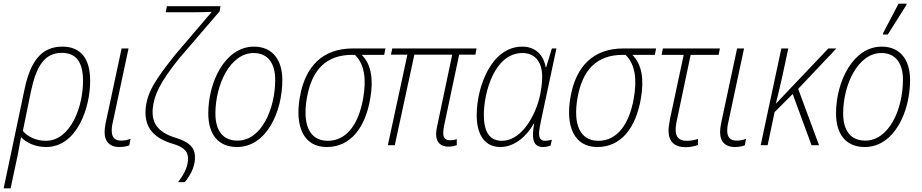

<svg xmlns="http://www.w3.org/2000/svg" viewBox="-48 -794 5041 1050"><path d="M86 -305 -28 236H10L49 53C55 21 61 -9 67 -44C95 -15 142 10 204 10C375 10 447 -210 445 -356C444 -475 393 -539 293 -539C177 -539 118 -457 86 -305ZM203 -24C148 -24 103 -47 77 -78L121 -293C150 -431 195 -505 290 -505C370 -505 405 -452 406 -356C408 -214 339 -24 203 -24Z M604 10C627 10 645 6 659 1L666 -35C650 -28 631 -25 614 -25C580 -25 563 -43 563 -80C563 -91 564 -105 568 -121L655 -529H617L529 -117C526 -100 524 -85 524 -72C524 -16 556 10 604 10Z M926 202H963C993 164 1014 125 1018 79C1022 19 996 -15 911 -41C810 -72 782 -126 787 -196C793 -273 827 -344 933 -476L1153 -732L1158 -760H865L858 -727H1011C1046 -727 1081 -728 1110 -729L912 -497C806 -364 755 -291 748 -194C742 -92 797 -38 896 -8C967 13 983 40 980 83C977 127 954 164 926 202Z M1248 10C1409 10 1496 -182 1496 -356C1496 -468 1441 -539 1341 -539C1183 -539 1091 -346 1091 -174C1091 -59 1146 10 1248 10ZM1251 -25C1171 -25 1130 -80 1130 -173C1130 -331 1211 -504 1339 -504C1419 -504 1457 -445 1457 -358C1457 -197 1381 -25 1251 -25Z M1739 10C1866 10 1949 -91 1977 -256C1994 -355 1985 -440 1930 -494H2053L2060 -529H1881C1720 -529 1620 -435 1591 -258C1565 -104 1611 10 1739 10ZM1745 -24C1641 -24 1606 -117 1630 -257C1657 -414 1737 -494 1878 -494H1893C1949 -439 1955 -354 1938 -256C1913 -113 1846 -24 1745 -24Z M2405 8C2423 8 2438 4 2450 0V-33C2442 -30 2429 -27 2414 -27C2388 -27 2376 -40 2376 -66C2376 -79 2378 -94 2382 -113L2463 -495H2552L2558 -529H2097L2090 -495H2180L2073 0H2111L2218 -495H2425L2345 -115C2340 -93 2337 -75 2337 -60C2337 -15 2363 8 2405 8Z M2688 10C2769 10 2836 -54 2871 -118H2873C2860 -43 2863 10 2922 10C2934 10 2950 7 2963 2L2970 -30C2956 -26 2943 -24 2934 -24C2908 -24 2900 -40 2900 -64C2900 -83 2906 -109 2911 -136L2995 -529H2970L2939 -427H2936C2925 -492 2881 -539 2808 -539C2640 -539 2559 -321 2559 -164C2559 -52 2607 10 2688 10ZM2697 -24C2630 -24 2598 -72 2598 -165C2598 -288 2656 -504 2809 -504C2873 -504 2917 -461 2917 -374C2917 -345 2913 -296 2897 -240C2862 -125 2788 -24 2697 -24Z M3219 10C3346 10 3429 -91 3457 -256C3474 -355 3465 -440 3410 -494H3533L3540 -529H3361C3200 -529 3100 -435 3071 -258C3045 -104 3091 10 3219 10ZM3225 -24C3121 -24 3086 -117 3110 -257C3137 -414 3217 -494 3358 -494H3373C3429 -439 3435 -354 3418 -256C3393 -113 3326 -24 3225 -24Z M3701 11C3729 11 3751 5 3769 -1V-34C3750 -28 3731 -24 3706 -24C3666 -24 3647 -45 3647 -83C3647 -102 3650 -122 3656 -147L3729 -494H3882L3889 -529H3577L3570 -494H3691L3617 -148C3612 -121 3608 -97 3608 -79C3608 -20 3641 11 3701 11Z M3970 10C3993 10 4011 6 4025 1L4032 -35C4016 -28 3997 -25 3980 -25C3946 -25 3929 -43 3929 -80C3929 -91 3930 -105 3934 -121L4021 -529H3983L3895 -117C3892 -100 3890 -85 3890 -72C3890 -16 3922 10 3970 10Z M4112 0H4150L4188 -181L4287 -280L4390 0H4431L4317 -308L4526 -529H4482L4196 -228H4195C4207 -274 4219 -326 4231 -380L4263 -529H4225Z M4781 -605H4807L4909 -767L4910 -774H4866L4782 -614ZM4681 10C4842 10 4929 -182 4929 -356C4929 -468 4874 -539 4774 -539C4616 -539 4524 -346 4524 -174C4524 -59 4579 10 4681 10ZM4684 -25C4604 -25 4563 -80 4563 -173C4563 -331 4644 -504 4772 -504C4852 -504 4890 -445 4890 -358C4890 -197 4814 -25 4684 -25Z"/></svg>

Font: Noto Sans SemiCondensed ExtraLight
Style: Italic
Weight: 200
Width: 4
Italic angle: -12°
Designer: Monotype Design Team
Foundry: Monotype Imaging Inc.
Version: Version 2.013